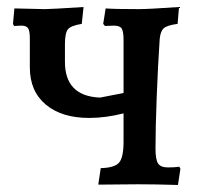

<svg xmlns="http://www.w3.org/2000/svg" viewBox="-20 -525 575 547"><path d="M494 -44 487 2Q425 0 373 0L260 1L267 -46Q307 -47 319.5 -62Q332 -77 332 -121V-202Q281 -189 234 -189Q156 -189 110.5 -227Q65 -265 65 -333V-416Q65 -437 60 -444.5Q55 -452 41 -452L20 -451L17 -457L21 -501L108 -499Q124 -499 218 -505L213 -457Q182 -452 173.5 -441.5Q165 -431 165 -398V-351Q164 -251 265 -247L332 -260V-411Q332 -436 326.5 -444Q321 -452 304 -452L279 -451L274 -457L281 -501Q305 -499 376 -499Q402 -499 490 -505L486 -457Q456 -453 446.5 -444.5Q437 -436 435 -414Q430 -341 426.5 -250.5Q423 -160 423 -102Q423 -70 430.5 -59Q438 -48 459 -48Q477 -48 491 -50Z"/></svg>

Font: Alegreya SC Medium
Style: Regular
Weight: 500
Designer: Juan Pablo del Peral
Foundry: Huerta Tipografica
Version: Version 2.007; ttfautohint (v1.6)